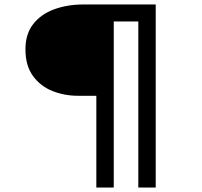

<svg xmlns="http://www.w3.org/2000/svg" viewBox="-20 -720 904 860"><path d="M411.5 120V-291H328.5Q269 -291 215.2 -312.2Q161.5 -333.5 127.8 -379.5Q94 -425.5 94 -499Q94 -568 129 -612.5Q164 -657 223 -678.5Q282 -700 354.5 -700H677.5V120H599.5V-624H489.5V120Z"/></svg>

Font: Trispace SemiExpanded
Style: Regular
Weight: 400
Width: 6
Designer: Tyler Finck
Foundry: Etcetera Type Company
Version: Version 1.210; ttfautohint (v1.8.3)